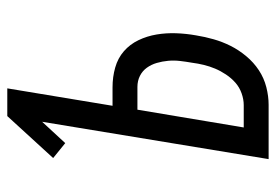

<svg xmlns="http://www.w3.org/2000/svg" viewBox="-138 -638 775 540"><g transform="rotate(-90 250.0 -367.5)"><path d="M73 0 178 -637 118 -572 76 -606 194 -735H272L223 -439H275Q304 -439 330.5 -431.5Q357 -424 376.5 -407Q396 -390 407.5 -366Q419 -342 423.5 -315Q428 -288 427 -260Q426 -232 421 -204Q417 -179 410 -154.5Q403 -130 391.5 -107Q380 -84 362.5 -63Q345 -42 323 -27.5Q301 -13 275.5 -6.5Q250 0 226 0ZM162 -70H225Q241 -70 258 -76Q275 -82 288 -93.5Q301 -105 311 -120Q321 -135 327.5 -150.5Q334 -166 338 -182.5Q342 -199 344 -215Q347 -232 349 -249Q351 -266 349.5 -282.5Q348 -299 343.5 -314.5Q339 -330 330 -342.5Q321 -355 307 -362Q293 -369 276 -369H212Z"/></g></svg>

Font: Iosevka
Style: Italic
Weight: 400
Italic angle: -9°
Monospace: yes
Designer: Belleve Invis
Foundry: Belleve Invis
Version: Version 32.5.0; ttfautohint (v1.8.4)